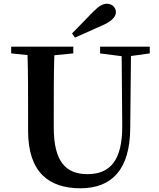

<svg xmlns="http://www.w3.org/2000/svg" viewBox="-20 -993 857 1032"><path d="M383 -791C437 -814 489 -839 542 -862C590 -885 603 -909 603 -928C603 -952 583 -973 555 -973C533 -973 513 -962 480 -929C445 -892 405 -853 367 -813ZM785 -742H518V-706L634 -691L637 -317C638 -131 572 -57 450 -57C335 -57 269 -123 269 -307V-400C269 -499 269 -599 272 -696L374 -706V-742H40V-706L128 -697C131 -598 131 -498 131 -400V-289C131 -65 245 19 412 19C580 19 679 -80 680 -306L684 -692L785 -706Z"/></svg>

Font: Noto Serif CJK JP
Style: Bold
Weight: 700
Designer: Ryoko NISHIZUKA 西塚涼子 (kana & ideographs); Frank Grießhammer (Latin, Greek & Cyrillic); Wenlong ZHANG 张文龙 (bopomofo); San
Foundry: Adobe Systems Incorporated
Version: Version 1.000;PS 1;hotconv 16.6.53;makeotf.lib2.5.65590